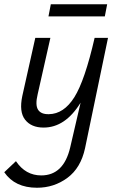

<svg xmlns="http://www.w3.org/2000/svg" viewBox="-49 -594 557 903"><path d="M455 -574 444 -517H179L190 -574ZM459 -416 351 103Q331 196 268 242.5Q205 289 125 289Q21 289 -29 216L26 164Q71 231 145 231Q250 231 281 100L330 -111Q258 6 156 6Q98 6 69 -31Q40 -68 56 -143L117 -416H188L128 -150Q116 -100 130 -78Q144 -56 181 -57Q251 -58 300.5 -136.5Q350 -215 396 -416Z"/></svg>

Font: EauTestInfant Medium
Style: Italic
Weight: 500
Italic angle: -12°
Designer: Christian Thalmann (Catharsis Fonts)
Version: Version 0.001;PS 000.001;hotconv 1.0.88;makeotf.lib2.5.64775